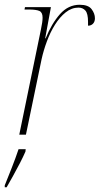

<svg xmlns="http://www.w3.org/2000/svg" viewBox="-36 -566 419 807"><path d="M136 -442Q143 -474 143 -492Q143 -514 129.5 -520Q116 -526 85 -526H67L69 -536H178L154 -405H156Q181 -467 216 -506.5Q251 -546 299 -546Q335 -546 349 -527.5Q363 -509 363 -489Q363 -475 355 -466.5Q347 -458 334 -458Q334 -462 334 -466Q334 -470 334 -474Q334 -509 323 -521.5Q312 -534 294 -534Q265 -534 240 -514Q215 -494 195 -462Q175 -430 161 -392Q147 -354 139 -318L73 0H45ZM-16 213Q-3 181 13.5 139Q30 97 42 61H72L71 71Q62 92 47.5 120Q33 148 18 175Q3 202 -8 221H-16Z"/></svg>

Font: Noto Serif Display SemiCondensed Thin
Style: Italic
Weight: 100
Width: 4
Italic angle: -12°
Designer: Monotype Design Team
Foundry: Monotype Imaging Inc.
Version: Version 2.009